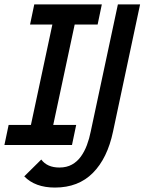

<svg xmlns="http://www.w3.org/2000/svg" viewBox="-83 -657 655 870"><path d="M104 65.9Q130.9 102.1 186 102.1Q219.2 102.1 243.2 88.6Q267.1 75.2 283.4 52.5Q299.8 29.8 310.8 0.5Q321.8 -28.8 328.1 -61L451.2 -637.2H551.8L429.2 -61Q403.8 60.1 337.9 126.5Q272 192.9 166 192.9Q76.2 192.9 26.9 142.1ZM243.2 0H-63L-43.9 -90.8H57.1L154.3 -545.9H53.2L72.3 -637.2H378.4L359.4 -545.9H255.4L158.2 -90.8H262.2Z"/></svg>

Font: Anonymous Pro
Style: Bold Italic
Weight: 700
Italic angle: -12°
Monospace: yes
Designer: Mark Simonson
Version: Version 1.003